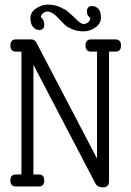

<svg xmlns="http://www.w3.org/2000/svg" viewBox="-20 -809 570 833"><path d="M480 -638Q505 -638 505 -611.5Q505 -585 480 -585H453V-23Q453 4 426 4Q402 4 393 -15L125 -528V-52H148Q172 -52 172 -26Q172 0 148 0H49Q25 0 25 -26Q25 -52 49 -52H73V-585H49Q25 -585 25 -611.5Q25 -638 49 -638H116Q131 -638 139 -622L401 -121V-585H375Q351 -585 351 -611.5Q351 -638 375 -638ZM302 -734Q329 -705 341.5 -705Q354 -705 362.5 -712.5Q371 -720 372 -731Q357 -741 357 -759Q357 -783 380 -783Q394 -783 406 -771.5Q418 -760 418 -733.5Q418 -707 394 -690Q370 -673 342.5 -673Q315 -673 293 -682.5Q271 -692 261.5 -701Q252 -710 236 -727Q208 -759 185 -759Q176 -759 167 -752Q158 -745 157 -734Q172 -724 172 -701.5Q172 -679 150 -679Q134 -679 123 -692.5Q112 -706 112 -731Q112 -756 136.5 -772.5Q161 -789 188 -789Q215 -789 238.5 -779Q262 -769 273 -760Q284 -751 302 -734Z"/></svg>

Font: Glass Antiqua
Style: Regular
Weight: 400
Version: 1.001